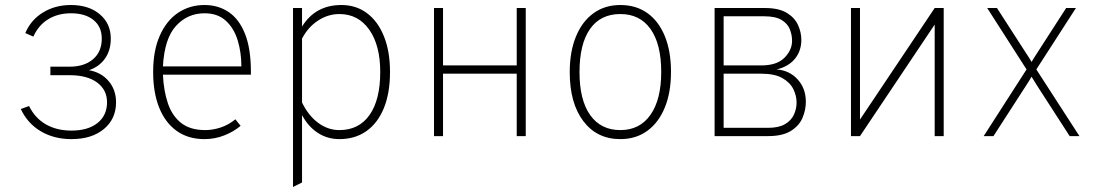

<svg xmlns="http://www.w3.org/2000/svg" viewBox="-20 -543 4380 766"><path d="M265 12Q195.5 12 142.8 -19.2Q90 -50.5 63 -108L96 -120Q119.5 -72 162.8 -47Q206 -22 265 -22Q331 -22 369 -52.2Q407 -82.5 407 -135Q407 -184.5 367.5 -213.8Q328 -243 258 -243H181V-277H258Q316.5 -277 351.2 -306.8Q386 -336.5 386 -389Q386 -436.5 353 -463.2Q320 -490 263 -490Q211.5 -490 172.8 -466.5Q134 -443 113 -397L81 -411Q103 -463.5 151.5 -493.2Q200 -523 263 -523Q334.5 -523 378.2 -486Q422 -449 422 -389Q422 -342 398.8 -309.2Q375.5 -276.5 335 -263Q384.5 -254 413.8 -219Q443 -184 443 -135Q443 -68.5 394.5 -28.2Q346 12 265 12Z M796 12Q731 12 685.2 -20.5Q639.5 -53 615.2 -113.2Q591 -173.5 591 -256Q591 -341 617.5 -400.8Q644 -460.5 690.2 -491.8Q736.5 -523 796 -523Q850.5 -523 892.2 -495Q934 -467 957.5 -408Q981 -349 981 -256Q981 -253 981 -250.5Q981 -248 981 -245H630Q633 -180 650 -130.2Q667 -80.5 703 -52.2Q739 -24 799 -24Q828.5 -24 860 -34.2Q891.5 -44.5 919 -67L940 -41Q913 -18 875.2 -3Q837.5 12 796 12ZM630 -278H943Q943 -334 928.2 -382.2Q913.5 -430.5 881 -460.2Q848.5 -490 796 -490Q728 -490 682 -439.5Q636 -389 630 -278Z M1149 203V-511H1185V-437Q1238 -523 1342 -523Q1401 -523 1444.5 -490.2Q1488 -457.5 1512 -397.5Q1536 -337.5 1536 -256Q1536 -172.5 1511.8 -112.5Q1487.5 -52.5 1442.2 -20.2Q1397 12 1334 12Q1286 12 1247.5 -13.2Q1209 -38.5 1185 -84V185ZM1334 -24Q1412 -24 1454.5 -84.5Q1497 -145 1497 -256Q1497 -362.5 1453 -424.8Q1409 -487 1334 -487Q1289 -487 1249 -461Q1209 -435 1185 -389V-134Q1210.5 -81.5 1249.5 -52.8Q1288.5 -24 1334 -24Z M1711.5 0V-511H1747.5V-282H2041.5V-511H2077.5V0H2041.5V-249H1747.5V0Z M2455 12Q2361.5 12 2307.2 -59.8Q2253 -131.5 2253 -255Q2253 -337 2277.8 -397.2Q2302.5 -457.5 2347.8 -490.2Q2393 -523 2455 -523Q2517.5 -523 2562.8 -490.8Q2608 -458.5 2632.5 -398.5Q2657 -338.5 2657 -256Q2657 -174 2632.2 -113.8Q2607.5 -53.5 2562.2 -20.8Q2517 12 2455 12ZM2455 -24Q2532.5 -24 2575.2 -85Q2618 -146 2618 -256Q2618 -367 2575.5 -427Q2533 -487 2455 -487Q2375.5 -487 2333.8 -427.2Q2292 -367.5 2292 -255Q2292 -144 2334.5 -84Q2377 -24 2455 -24Z M2831 0V-511H3032Q3087 -511 3118.8 -491.8Q3150.5 -472.5 3163.8 -443.2Q3177 -414 3177 -384Q3177 -339 3150.8 -307.8Q3124.5 -276.5 3078 -266Q3129 -262.5 3162 -226.5Q3195 -190.5 3195 -137Q3195 -104 3181.5 -72.5Q3168 -41 3135 -20.5Q3102 0 3044 0ZM2867 -33H3044Q3086.5 -33 3111.5 -47.5Q3136.5 -62 3147.2 -85.2Q3158 -108.5 3158 -134Q3158 -161.5 3144.8 -188Q3131.5 -214.5 3100.8 -231.8Q3070 -249 3017 -249H2867ZM2867 -282H3017Q3079.5 -282 3109.8 -312.8Q3140 -343.5 3140 -380Q3140 -404.5 3130.8 -427Q3121.5 -449.5 3097.5 -463.8Q3073.5 -478 3029 -478H2867Z M3375 0V-511H3411V-66L3709 -511H3745V0H3709V-445L3411 0Z M3904.5 0 4075.5 -266 3918.5 -511H3957.5L4075.5 -328Q4080.5 -320.5 4085.5 -312.8Q4090.5 -305 4095.5 -296Q4101 -305 4105.8 -312.8Q4110.5 -320.5 4115.5 -328L4233.5 -511H4272.5L4114.5 -266L4286.5 0H4247.5L4116.5 -203Q4111.5 -211.5 4106.2 -219.8Q4101 -228 4095.5 -237Q4090.5 -228 4085.2 -219.8Q4080 -211.5 4074.5 -203L3943.5 0Z"/></svg>

Font: Overpass Thin
Style: Regular
Weight: 250
Designer: Delve Withrington, Dave Bailey, Thomas Jockin
Foundry: Delve Fonts LLC
Version: Version 4.000